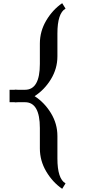

<svg xmlns="http://www.w3.org/2000/svg" viewBox="-20 -976 536 1204"><path d="M391 174 370 208Q310 167 270 99.5Q230 32 230 -45V-173Q230 -335 137 -335H92Q86 -334 74 -334L72 -335H40V-413H72L74 -414Q86 -414 92 -413H137Q230 -413 230 -575V-703Q230 -780 270 -847.5Q310 -915 370 -956L391 -922Q340 -893 340 -766V-623Q340 -546 299.5 -479.5Q259 -413 197 -373Q259 -333 299.5 -266.5Q340 -200 340 -123V18Q340 145 391 174Z"/></svg>

Font: Inknut Antiqua Light
Style: Regular
Weight: 300
Designer: Claus Eggers Sørensen
Foundry: Claus Eggers Sørensen
Version: Version 1.003; ttfautohint (v1.8.2) -l 8 -r 50 -G 200 -x 14 